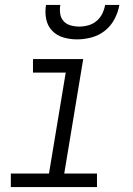

<svg xmlns="http://www.w3.org/2000/svg" viewBox="-20 -760 540 780"><path d="M374 0H24V-55H179L247 -465H114V-520H318L241 -55H374ZM293 -600Q264 -600 237 -608Q210 -616 191.5 -635.5Q173 -655 167.5 -683Q162 -711 167 -740H225Q222 -722 224.5 -704.5Q227 -687 238 -674.5Q249 -662 266.5 -657Q284 -652 302 -652Q320 -652 338.5 -657Q357 -662 372 -674.5Q387 -687 395.5 -704.5Q404 -722 407 -740H465Q460 -711 445.5 -683Q431 -655 406.5 -635.5Q382 -616 352 -608Q322 -600 293 -600Z"/></svg>

Font: Iosevka Light Oblique
Style: Regular
Weight: 300
Italic angle: -9°
Monospace: yes
Designer: Belleve Invis
Foundry: Belleve Invis
Version: Version 32.5.0; ttfautohint (v1.8.4)